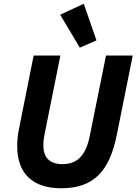

<svg xmlns="http://www.w3.org/2000/svg" viewBox="-20 -995 730 1027"><path d="M407 -740 496 -779 428 -975 302 -916ZM160 -698 81 -303C74 -269 72 -240 72 -214C72 -65 156 12 308 12C481 12 566 -79 605 -275L690 -698H547L460 -267C439 -164 394 -117 314 -117C247 -117 212 -151 212 -217C212 -236 215 -262 219 -280L303 -698Z"/></svg>

Font: LVC Sans
Style: Bold Italic
Weight: 700
Italic angle: -11.31°
Designer: Mike Abbink, Paul van der Laan, Pieter van Rosmalen
Foundry: Bold Monday
Version: Version 3.0